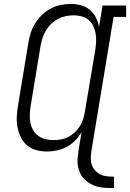

<svg xmlns="http://www.w3.org/2000/svg" viewBox="-20 -763 662 977"><path d="M560 194Q540 194 519 193Q498 192 478.5 187.5Q459 183 442 173.5Q425 164 411 150.5Q397 137 388.5 119.5Q380 102 376.5 82Q373 62 375 41.5Q377 21 380 0L395 -91Q382 -68 362.5 -48Q343 -28 319 -15.5Q295 -3 269.5 2.5Q244 8 219 8Q191 8 164 0.5Q137 -7 117 -24Q97 -41 85.5 -65.5Q74 -90 69 -116.5Q64 -143 65.5 -171.5Q67 -200 72 -228L124 -543Q128 -569 136 -594.5Q144 -620 158.5 -643.5Q173 -667 193.5 -687Q214 -707 238 -719.5Q262 -732 288.5 -737.5Q315 -743 341 -743Q368 -743 393 -736Q418 -729 437 -713Q456 -697 467.5 -674.5Q479 -652 484 -627L502 -735H622V-677H558L446 0Q443 19 442 37.5Q441 56 446 72.5Q451 89 462.5 102.5Q474 116 489.5 124Q505 132 523.5 134Q542 136 560 136ZM252 -50Q271 -50 290.5 -53.5Q310 -57 327.5 -66Q345 -75 360.5 -89.5Q376 -104 386.5 -121Q397 -138 403 -157Q409 -176 412 -195L465 -510Q468 -531 469 -552Q470 -573 466.5 -593Q463 -613 454.5 -631Q446 -649 431 -661.5Q416 -674 396.5 -679.5Q377 -685 356 -685Q335 -685 315 -681Q295 -677 276.5 -667.5Q258 -658 242 -643Q226 -628 215 -610Q204 -592 197.5 -572.5Q191 -553 187 -533L135 -218Q132 -198 131.5 -177Q131 -156 135 -136.5Q139 -117 149 -100Q159 -83 175 -71.5Q191 -60 211 -55Q231 -50 252 -50Z"/></svg>

Font: Iosevka Etoile Light Oblique
Style: Regular
Weight: 300
Italic angle: -9°
Designer: Belleve Invis
Foundry: Belleve Invis
Version: Version 15.5.2; ttfautohint (v1.8.4)